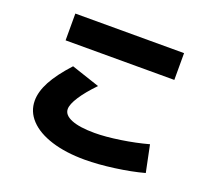

<svg xmlns="http://www.w3.org/2000/svg" viewBox="-132 -918 1265 1145"><g transform="rotate(20 500.0 -345.0)"><path d="M110 -175Q110 -232 145 -297.5Q180 -363 255 -445L435 -385Q376 -324 344 -274.5Q312 -225 312 -195Q312 -157 363.5 -136Q415 -115 510 -115Q579 -115 672 -129Q765 -143 845 -165L880 5Q799 27 696 41Q593 55 510 55Q389 55 298.5 26.5Q208 -2 159 -54Q110 -106 110 -175ZM160 -745H850V-575H160Z"/></g></svg>

Font: Enso Black
Style: Regular
Weight: 900
Designer: Coji Morishita
Foundry: UNDERFOREST DESIGN
Version: Version 1.000